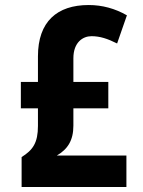

<svg xmlns="http://www.w3.org/2000/svg" viewBox="-20 -744 570 764"><path d="M66 -119V0H483V-125H206C249 -150 272 -185 272 -244V-313H411V-418H272V-512C272 -576 310 -600 344 -600C378 -600 408 -590 446 -571L485 -683C438 -710 387 -724 333 -724C207 -724 131 -658 131 -520V-418H63V-313H131V-243C131 -176 111 -147 66 -119Z"/></svg>

Font: Noto Sans Mono Condensed ExtraBold
Style: Regular
Weight: 800
Width: 3
Designer: Monotype Design Team
Foundry: Monotype Imaging Inc.
Version: Version 2.014